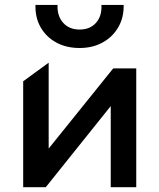

<svg xmlns="http://www.w3.org/2000/svg" viewBox="-20 -780 664 800"><path d="M76.6 0V-441.4L182.8 -518.8V-161L451.7 -495H547.7V0H441.4V-338L170.7 0ZM311.8 -580Q256.1 -580 214.1 -603.1Q172.1 -626.1 149.1 -666.6Q126.2 -707 127.8 -759.5H219.7Q217.9 -713.4 243.1 -685.1Q268.3 -656.9 311.8 -656.9Q355.3 -656.9 380.2 -685.1Q405.1 -713.4 402.7 -759.5H495.2Q496.5 -707.7 473.2 -667.1Q449.9 -626.5 408 -603.2Q366.1 -580 311.8 -580Z"/></svg>

Font: Geologica-Sharp
Style: Regular
Weight: 100
Designer: Sindre Bremnes, Frode Helland
Foundry: Monokrom Skriftforlag AS
Version: Version 1.010;gftools[0.9.28]